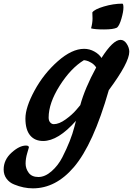

<svg xmlns="http://www.w3.org/2000/svg" viewBox="-111 -759 727 1050"><path d="M529 -608Q509 -598 458 -598Q407 -598 387 -604Q395 -633 395 -658Q395 -683 394 -691Q405 -708 457 -723.5Q509 -739 558 -739Q564 -739 564 -717Q564 -695 553 -657Q542 -619 529 -608ZM415 -390Q405 -406 388 -416Q371 -426 360 -428L348 -430Q276 -386 215.5 -290.5Q155 -195 155 -116Q155 -99 163.5 -89.5Q172 -80 183 -80Q212 -80 248 -106Q284 -132 306 -158L328 -184Q353 -276 415 -390ZM484 -266Q399 31 293 155Q194 271 69 271Q18 271 -33 250Q-59 240 -75 218.5Q-91 197 -91 168Q-91 115 -48 76Q-5 37 31 37Q47 37 47 47Q47 48 38 78Q29 108 29 135.5Q29 163 46 186Q63 209 99 209Q135 209 171 177.5Q207 146 230 101Q277 9 296 -66L304 -97Q304 -98 305 -99Q207 12 125 12Q79 12 53.5 -19Q28 -50 28 -111Q28 -172 78 -264Q128 -356 205 -424Q282 -492 349 -492Q379 -492 405.5 -477Q432 -462 444 -442Q507 -541 548 -541Q568 -541 582 -519.5Q596 -498 596 -476Q596 -417 484 -266Z"/></svg>

Font: Clara
Style: Regular
Weight: 400
Designer: Proyecto DEMO
Foundry: Proyecto DEMO
Version: Version 1.002